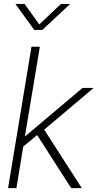

<svg xmlns="http://www.w3.org/2000/svg" viewBox="-20 -968 502 988"><path d="M21.5 0 142.1 -727.5H185.1L108.4 -267.6H110.8L404.8 -515.6H461.9L207.5 -300.8L400.9 0H346.2L171.4 -272.9L99.6 -213.9L64.5 0ZM106.4 -947.8 182.1 -842.3 293.9 -947.8H340.8V-947.3L197.8 -814H156.2L59.6 -947.3V-947.8Z"/></svg>

Font: Inter Display ExtraLight
Style: Italic
Weight: 200
Italic angle: -9.39999°
Designer: Rasmus Andersson
Foundry: rsms
Version: Version 4.000;git-a52131595